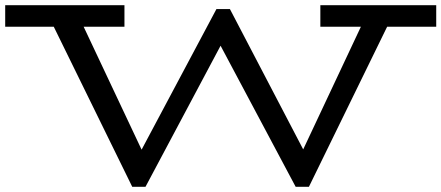

<svg xmlns="http://www.w3.org/2000/svg" viewBox="-28 -706 1699 739"><path d="M1651 -603H1462L1161 13H1110L821 -530L532 13H481L179 -603H-8V-686H451V-603H294L517 -130L805 -671H857L1139 -131L1361 -603H1205V-686H1651Z"/></svg>

Font: BioRhyme Expanded
Style: Regular
Weight: 400
Width: 7
Designer: Aoife Mooney
Foundry: Aoife Mooney Type
Version: Version 1.001